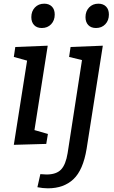

<svg xmlns="http://www.w3.org/2000/svg" viewBox="-20 -782 618 1042"><path d="M239 -534 167 -76 240 -55 231 -1 55 4 127 -453 55 -473 63 -527ZM150 -689Q150 -721 169.5 -741.5Q189 -762 220 -762Q246 -762 261.5 -746.5Q277 -731 277 -703Q277 -671 257.5 -650.5Q238 -630 207 -630Q180 -630 165 -646Q150 -662 150 -689ZM363 -527 538 -534 450 26Q431 141 378.5 190.5Q326 240 240 240Q213 240 183 234L199 163Q223 165 232 165Q286 165 311.5 138Q337 111 347 49L425 -456L355 -473ZM444 -689Q444 -721 463.5 -741.5Q483 -762 514 -762Q540 -762 555.5 -746.5Q571 -731 571 -703Q571 -671 551.5 -650.5Q532 -630 501 -630Q474 -630 459 -646Q444 -662 444 -689Z"/></svg>

Font: Bitter Pro Medium
Style: Italic
Weight: 500
Italic angle: -9°
Designer: Sol Matas, and Bitter project Authors
Foundry: Sol Matas
Version: Version 1.010